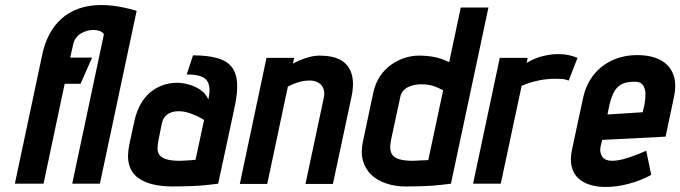

<svg xmlns="http://www.w3.org/2000/svg" viewBox="-20 -730 2703 763"><path d="M393 -594 267 0H377L523 -687Q496 -695 472 -700Q448 -705 426.5 -707.5Q405 -710 383 -710Q332 -710 292 -695.5Q252 -681 223.5 -655Q195 -629 176.5 -594Q158 -559 149 -518L39 0H153L237 -397H300L346 -501H259L270 -550Q273 -567 281.5 -578.5Q290 -590 301.5 -597Q313 -604 326 -607.5Q339 -611 351 -611Q365 -611 376 -607Q387 -603 393 -594Z M808 -335Q798 -358 777 -372.5Q756 -387 731 -394Q706 -401 682 -401Q655 -401 628.5 -392Q602 -383 579.5 -365Q557 -347 540.5 -319Q524 -291 515 -253L494 -156Q484 -108 493 -76Q502 -44 526.5 -25Q551 -6 586.5 2.5Q622 11 664 11Q684 11 703.5 10.5Q723 10 741.5 9.5Q760 9 778 7.5Q796 6 813 4Q830 2 847 0L913 -307Q925 -364 922 -403Q919 -442 899.5 -465.5Q880 -489 842 -499.5Q804 -510 747 -510L722 -434Q751 -434 770.5 -429Q790 -424 800 -412.5Q810 -401 812 -382Q814 -363 808 -335ZM791 -253 757 -95Q757 -95 752.5 -94.5Q748 -94 740.5 -93.5Q733 -93 724.5 -92.5Q716 -92 708 -91.5Q700 -91 695 -91Q661 -91 641.5 -97Q622 -103 614 -114Q606 -125 606 -140Q606 -155 610 -174L623 -239Q626 -253 632.5 -262.5Q639 -272 648 -277.5Q657 -283 667.5 -285.5Q678 -288 689 -288Q712 -288 733.5 -280.5Q755 -273 770.5 -265Q786 -257 791 -253Z M1267 -343 1194 1H1303L1377 -346Q1385 -384 1382 -412Q1379 -440 1367.5 -459Q1356 -478 1338 -489Q1320 -500 1297.5 -504.5Q1275 -509 1251 -509Q1230 -509 1209.5 -503.5Q1189 -498 1171.5 -490.5Q1154 -483 1144 -477L1149 -500H1039L933 1H1042L1124 -386Q1142 -395 1157.5 -400.5Q1173 -406 1186 -408Q1199 -410 1210 -410Q1226 -410 1238 -405Q1250 -400 1257.5 -391Q1265 -382 1267.5 -369.5Q1270 -357 1267 -343Z M1772 0 1921 -700H1811L1765 -483Q1737 -497 1708 -503Q1679 -509 1644 -509Q1617 -509 1588.5 -500Q1560 -491 1534 -472.5Q1508 -454 1489.5 -426Q1471 -398 1463 -360L1423 -171Q1413 -127 1422 -93Q1431 -59 1455 -36Q1479 -13 1514.5 -1Q1550 11 1592 11Q1612 11 1631 10.5Q1650 10 1668 9.5Q1686 9 1703.5 7.5Q1721 6 1738.5 4Q1756 2 1772 0ZM1741 -371 1682 -94Q1682 -94 1677.5 -93.5Q1673 -93 1665.5 -93Q1658 -93 1649.5 -92.5Q1641 -92 1633.5 -91.5Q1626 -91 1621 -91Q1587 -91 1567.5 -97Q1548 -103 1540 -113.5Q1532 -124 1531 -139.5Q1530 -155 1534 -174L1571 -346Q1574 -360 1582.5 -369.5Q1591 -379 1603 -384.5Q1615 -390 1628 -392.5Q1641 -395 1652 -395Q1687 -395 1710 -385.5Q1733 -376 1741 -371Z M2240 -410 2275 -500Q2261 -506 2242 -510.5Q2223 -515 2199 -515Q2168 -515 2135 -506.5Q2102 -498 2073 -480L2077 -500H1966L1860 0H1970L2053 -389Q2071 -397 2088 -402Q2105 -407 2122 -410.5Q2139 -414 2156 -415.5Q2173 -417 2189 -417Q2217 -417 2228.5 -413.5Q2240 -410 2240 -410Z M2367 -149 2373 -174 2625 -187 2658 -343Q2670 -399 2655 -436Q2640 -473 2603.5 -492Q2567 -511 2513 -511Q2459 -511 2414.5 -491Q2370 -471 2339.5 -433Q2309 -395 2297 -340L2253 -135Q2245 -97 2251.5 -69Q2258 -41 2276.5 -23Q2295 -5 2323.5 4Q2352 13 2387 13Q2432 13 2480 0Q2528 -13 2568 -35L2548 -131Q2513 -115 2476 -103Q2439 -91 2412 -91Q2399 -91 2389 -95Q2379 -99 2373.5 -107Q2368 -115 2366 -125.5Q2364 -136 2367 -149ZM2541 -313 2534 -284 2394 -275 2402 -314Q2409 -342 2418.5 -361.5Q2428 -381 2445.5 -392.5Q2463 -404 2494 -405Q2524 -407 2534.5 -392.5Q2545 -378 2545 -356Q2545 -334 2541 -313Z"/></svg>

Font: Advent Pro
Style: Bold Italic
Weight: 700
Italic angle: -12°
Designer: VivaRado, Andreas Kalpakidis
Foundry: VivaRado, Andreas Kalpakidis
Version: Version 3.000